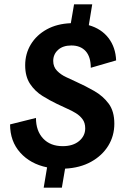

<svg xmlns="http://www.w3.org/2000/svg" viewBox="-20 -770 607 890"><path d="M182.5 100 198.3 5.8Q120.8 -10 73.8 -62.5Q26.7 -115 26.7 -193.3L146.7 -223.3Q146.7 -163.3 180 -127.9Q213.3 -92.5 270.8 -92.5Q318.3 -92.5 346.7 -116.2Q375 -140 375 -175Q375 -200.8 362.5 -217.5Q350 -234.2 331.7 -245.4Q313.3 -256.7 294.2 -265L244.2 -288.3Q210.8 -304.2 176.7 -325.4Q142.5 -346.7 119.6 -380.8Q96.7 -415 96.7 -467.5Q96.7 -520.8 122.9 -564.2Q149.2 -607.5 196.7 -633.8Q244.2 -660 308.3 -662.5L323.3 -750H407.5L391.7 -653.3Q450 -636.7 482.9 -593.8Q515.8 -550.8 518.3 -490L400.8 -455.8Q400.8 -506.7 377.1 -532.9Q353.3 -559.2 310.8 -559.2Q271.7 -559.2 249.2 -538.8Q226.7 -518.3 226.7 -487.5Q226.7 -460 244.6 -441.7Q262.5 -423.3 288.3 -411.7L333.3 -390.8Q375.8 -371.7 416.7 -348.3Q457.5 -325 483.8 -289.6Q510 -254.2 510 -196.7Q510 -140 481.7 -94.2Q453.3 -48.3 402.1 -20Q350.8 8.3 281.7 11.7L266.7 100Z"/></svg>

Font: Familjen Grotesk
Style: Bold Italic
Weight: 700
Italic angle: -9.46201°
Designer: Anders Wikstroem, Jonas Baeckman, Matilda Gysing, Kristian Moeller
Foundry: Familjen STHLM AB
Version: Version 2.002; ttfautohint (v1.8.4.7-5d5b)